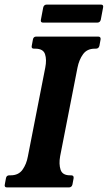

<svg xmlns="http://www.w3.org/2000/svg" viewBox="-29 -820 471 840"><path d="M234 -136Q228 -102 236 -77.5Q244 -53 277 -53H282Q295 -53 293 -40L288 -13Q285 0 272 0H2Q-11 0 -8 -13L-3 -40Q-1 -53 12 -53H18Q52 -53 69.5 -77.5Q87 -102 93 -136L169 -524Q176 -559 168 -583Q160 -607 126 -607H120Q107 -607 110 -620L115 -647Q117 -660 130 -660H400Q413 -660 411 -647L406 -620Q403 -607 390 -607H385Q352 -607 334.5 -583Q317 -559 310 -524ZM412 -734Q409 -721 396 -721H160Q147 -721 150 -734L160 -787Q163 -800 176 -800H412Q425 -800 422 -787Z"/></svg>

Font: Young Serif Light
Style: Italic
Weight: 300
Italic angle: -10.979°
Designer: Bastien Sozeau
Foundry: NBR — Bastien Sozeau
Version: Version 5.001